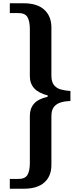

<svg xmlns="http://www.w3.org/2000/svg" viewBox="-20 -793 493 1174"><path d="M124.9 -773Q208 -773 251.2 -733.1Q294.3 -693.3 294.3 -624.9V-330.5Q294.3 -292.4 310.1 -272.8Q325.8 -253.2 352 -246Q378.2 -238.7 410.6 -236.7V-175.6Q378.2 -174.6 352 -166.8Q325.8 -159 310.1 -139.6Q294.3 -120.3 294.3 -82.7V215.1Q294.3 284.3 251.2 322.6Q208 361 124.9 361H40V301.2H91.5Q133.7 301.2 148.1 276.1Q162.5 251.1 162.5 204.3V-84.7Q162.5 -129.7 188.1 -159Q213.7 -188.3 271 -201.4L272.3 -209.3Q215.3 -224 188.9 -253.3Q162.5 -282.6 162.5 -327.5V-615.7Q162.5 -662.7 148.1 -687.9Q133.7 -713.2 91.5 -713.2H40V-773Z"/></svg>

Font: Noto Serif Telugu
Style: Regular
Weight: 400
Designer: Jelle Bosma - Monotype Design Team
Foundry: Monotype Imaging Inc.
Version: Version 2.003